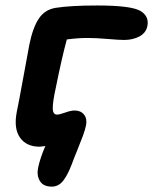

<svg xmlns="http://www.w3.org/2000/svg" viewBox="-20 -549 564 707"><path d="M170.9 138.2Q139.6 138.2 127.2 117.9Q114.7 97.7 120.1 69.8Q127.9 32.2 147 -11.2Q129.9 -8.8 126 -8.8Q77.1 -8.8 53.5 -42.5Q29.8 -76.2 42 -138.2Q48.8 -169.9 67.1 -270.5Q85.4 -371.1 87.9 -383.8Q100.6 -446.8 122.6 -480Q144.5 -513.2 184.1 -520Q239.3 -528.8 337.9 -528.8Q462.4 -528.8 497.1 -508.8Q529.3 -489.3 522.9 -454.1Q518.1 -428.2 493.7 -415Q469.2 -401.9 437 -401.9Q418.5 -401.9 376.5 -405.5Q334.5 -409.2 300.8 -409.2Q268.1 -409.2 226.1 -403.8Q208 -337.9 185.1 -224.1Q174.3 -175.3 174.3 -151.1Q174.3 -127 189.9 -127Q199.2 -127 220 -134.5Q240.7 -142.1 254.9 -142.1Q277.3 -142.1 289.3 -127.2Q301.3 -112.3 296.9 -87.9Q293 -69.8 285.4 -49.1Q277.8 -28.3 265.4 2Q252.9 32.2 244.1 56.2Q228.5 97.2 211.7 117.7Q194.8 138.2 170.9 138.2Z"/></svg>

Font: Shantell Sans Bouncy
Style: Italic
Weight: 600
Italic angle: -11.31°
Designer: Stephen Nixon, Anya Danilova, Shantell Martin
Foundry: Arrow Type
Version: Version 1.006;[9816181b4]